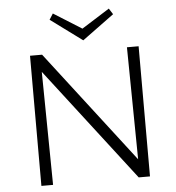

<svg xmlns="http://www.w3.org/2000/svg" viewBox="-58 -914 888 967"><g transform="rotate(-5 386.5 -430.0)"><path d="M386 -712 226 -830 245 -860 387 -771 528 -860 547 -830ZM661 -658V0H604L164 -572L171 0H112V-658H173L609 -91L602 -658Z"/></g></svg>

Font: Ysabeau SC Semilight
Style: Regular
Weight: 300
Designer: Christian Thalmann (Catharsis Fonts)
Version: Version 0.003